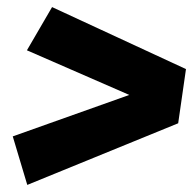

<svg xmlns="http://www.w3.org/2000/svg" viewBox="-20 -604 554 542"><path d="M127 -584 56 -462 345 -336 16 -219 57 -82 483 -256 505 -409Z"/></svg>

Font: Fira Sans ExtraBold
Style: Italic
Weight: 800
Italic angle: -8°
Designer: bBox Type GmbH & Carrois Corporate GbR & Edenspiekermann AG
Foundry: bBox Type GmbH & Carrois Corporate GbR & Edenspiekermann AG
Version: Version 4.301;PS 004.301;hotconv 1.0.88;makeotf.lib2.5.64775